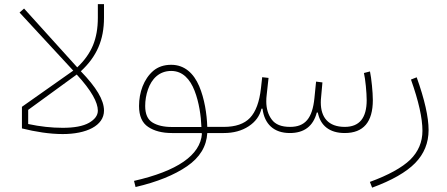

<svg xmlns="http://www.w3.org/2000/svg" viewBox="-20 -634 2132 915"><path d="M73.2 -574.2 329.1 -297.4 84.5 -125V-22C148.9 -5.9 216.8 4.9 278.8 4.9C391.6 4.9 475.6 -34.7 475.6 -106.9C475.6 -157.7 439 -217.8 365.2 -294.4C440.9 -364.3 475.6 -443.4 475.6 -549.3V-614.3H446.3V-549.3C446.3 -499 438.5 -455.6 423.3 -418.5C407.7 -380.9 382.8 -345.7 348.1 -313L94.7 -593.3ZM345.7 -278.8C416.5 -202.1 446.3 -145.5 446.3 -106.9C446.3 -84 432.1 -64.9 404.3 -48.8C376 -32.7 334 -24.9 278.8 -24.9C226.1 -24.9 171.4 -30.8 114.3 -43V-110.4Z M942.4 2.9C935.1 106.4 823.2 181.6 618.7 228L626 257.3C728.5 233.4 810.5 200.2 871.6 158.2C932.6 116.2 964.4 63.5 967.8 0H1016.6V-29.3H967.8C965.8 -91.3 954.6 -163.6 929.2 -223.6C903.3 -283.7 860.4 -325.2 795.9 -325.2C761.2 -325.2 732.9 -315.4 710.4 -296.4C665 -257.3 642.6 -193.4 642.6 -128.9C642.6 -81.5 657.2 -48.3 686 -29.3C714.8 -9.8 752.9 0 799.3 0H939.9ZM799.3 -28.8C760.3 -28.8 729.5 -36.1 706.5 -50.3C683.6 -64.5 671.9 -90.3 671.9 -128.9C671.9 -155.8 676.3 -181.6 685.1 -207.5C702.6 -258.3 738.8 -295.9 795.9 -295.9C850.6 -295.9 885.7 -256.8 907.2 -201.7C928.7 -146.5 938 -81.1 939.9 -28.8Z M1362.3 -29.3C1320.8 -29.3 1292 -41 1274.9 -64.5C1257.8 -87.4 1249 -116.2 1249 -150.9C1249 -161.1 1249.5 -171.4 1251 -182.6L1259.8 -262.7L1229.5 -266.1L1223.6 -213.4C1216.3 -147.9 1198.7 -101.1 1171.4 -72.3C1144 -43.5 1102.5 -29.3 1046.4 -29.3H1016.6C1010.3 -29.3 1006.8 -24.4 1006.8 -14.6C1006.8 -4.9 1010.3 0 1016.6 0H1046.4C1092.8 0 1132.3 -10.7 1165 -32.2C1197.8 -53.7 1217.8 -81.5 1226.1 -116.2H1231C1240.2 -42.5 1285.2 0 1361.3 0C1429.7 0 1472.7 -32.7 1489.7 -97.7H1494.6C1506.8 -35.2 1550.8 0 1622.6 0C1711.9 0 1756.8 -52.2 1756.8 -157.2C1756.8 -194.8 1750 -261.2 1743.2 -293.5L1714.4 -286.1C1721.2 -256.8 1727.5 -192.4 1727.5 -156.7C1727.5 -71.8 1692.9 -29.3 1623 -29.3C1545.4 -29.3 1508.8 -73.7 1508.8 -146C1508.8 -154.3 1509.3 -162.6 1510.3 -171.4L1516.6 -241.2L1486.3 -245.1L1478.5 -167C1468.8 -69.8 1434.1 -29.3 1362.3 -29.3Z M1938.5 -254.9C1975.1 -152.3 1993.2 -70.8 1993.2 -10.7C1993.2 43 1973.6 88.9 1935.1 127C1896 164.6 1832 200.2 1742.7 232.9L1753.4 260.3C1847.7 225.6 1916 186.5 1958.5 143.1C2001 99.6 2022.5 46.9 2022.5 -14.2C2022.5 -76.2 2003.4 -160.2 1965.8 -265.6Z"/></svg>

Font: Estedad Thin
Style: Regular
Weight: 100
Designer: Amin Abedi
Version: Version 7.3